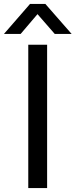

<svg xmlns="http://www.w3.org/2000/svg" viewBox="-66 -958 385 978"><path d="M174 -730V0H78V-730ZM-46 -785 87 -938H165L299 -785H213L125 -886L39 -785Z"/></svg>

Font: Nacelle
Style: Regular
Weight: 400
Designer: Sora Sagano
Foundry: Sora Sagano
Version: Version 1.000;FEAKit 1.0